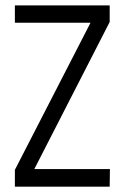

<svg xmlns="http://www.w3.org/2000/svg" viewBox="-20 -704 471 724"><path d="M36.1 0V-63.5L321.3 -618.2H36.1V-683.6H393.6V-621.1L109.4 -66.4H394.5L393.6 0Z"/></svg>

Font: Post No Bills Jaffna Medium
Style: Regular
Weight: 500
Designer: Kosala Senevirathne, Siva Puranthara, Lasantha Premarathna, Tharique Azeez
Foundry: Mooniak
Version: Version 1.220 ; ttfautohint (v1.6)